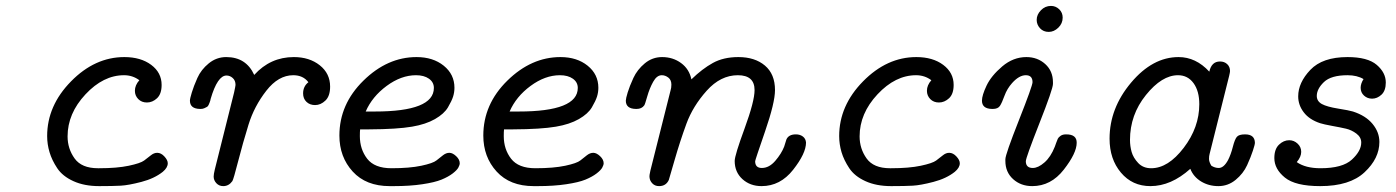

<svg xmlns="http://www.w3.org/2000/svg" viewBox="-20 -631 4770 656"><path d="M141.1 -166Q141.1 -270 222.7 -353Q304.2 -436 404.8 -436Q460.9 -436 496.6 -409.4Q532.2 -382.8 532.2 -340.8Q532.2 -310.1 516.6 -295.4Q501 -280.8 481.9 -280.8Q463.9 -280.8 452.4 -292.5Q440.9 -304.2 440.9 -320.8Q440.9 -339.8 456.1 -356.9Q433.1 -374 403.8 -374Q333 -374 272 -308.6Q210.9 -243.2 210.9 -165Q210.9 -123 234.9 -89.6Q258.8 -56.2 314.9 -56.2H318.8Q379.9 -56.2 419.9 -64.7Q460 -73.2 472.4 -82.5Q484.9 -91.8 495.4 -100.3Q505.9 -108.9 517.1 -108.9Q530.3 -108.9 541.7 -96.4Q553.2 -84 553.2 -73.2Q553.2 -58.1 536.1 -43.9Q507.3 -21 463.1 -9.5Q418.9 2 392.6 3.4Q366.2 4.9 318.8 4.9Q268.1 4.9 231 -12Q193.8 -28.8 175.5 -56.4Q157.2 -84 149.2 -111.1Q141.1 -138.2 141.1 -166Z M628.9 -287.1Q628.9 -293.9 635.3 -314.9Q641.6 -335.9 654.3 -364.5Q667 -393.1 693.4 -414.6Q719.7 -436 752.9 -436Q820.8 -436 848.6 -375Q903.8 -436 983.9 -436Q1037.1 -436 1072.5 -408Q1107.9 -379.9 1107.9 -335Q1107.9 -302.7 1091.8 -287.4Q1075.7 -272 1056.6 -272Q1038.6 -272 1027.1 -283Q1015.6 -293.9 1015.6 -312Q1015.6 -335.9 1033.7 -350.1Q1015.6 -374 981.9 -374Q931.2 -374 889.9 -321Q848.6 -268.1 829.1 -205.1Q809.6 -142.1 793.7 -80.1Q777.8 -18.1 773.9 -12.2Q761.7 4.9 742.7 4.9Q728.5 4.9 719.2 -5.1Q710 -15.1 710 -27.8Q710 -35.6 713.9 -51.8L779.8 -314.9Q784.7 -337.9 784.7 -340.8Q784.7 -356 775.1 -364.5Q765.6 -373 753.9 -373Q723.1 -373 699.7 -293Q698.7 -290 698.7 -288.1Q696.8 -282.2 696.3 -281Q695.8 -279.8 693.4 -273.9Q690.9 -268.1 687.7 -266.1Q684.6 -264.2 678.7 -261.5Q672.9 -258.8 666 -258.8H663.6Q628.9 -259.3 628.9 -287.1Z M1139.6 -168Q1139.6 -274.9 1221.7 -355.5Q1303.7 -436 1403.3 -436Q1459.5 -436 1496.1 -406.5Q1532.7 -377 1532.7 -331.1Q1532.7 -315.9 1528.1 -301Q1523.4 -286.1 1510.5 -264.2Q1497.6 -242.2 1466.1 -224.1Q1434.6 -206.1 1387.7 -198.2Q1336.9 -189.5 1241.7 -189H1210.4Q1209.5 -181.2 1209.5 -166Q1209.5 -121.1 1234.6 -88.6Q1259.8 -56.2 1317.4 -56.2Q1379.4 -56.2 1419.4 -64.7Q1459.5 -73.2 1471.4 -83Q1483.4 -92.8 1493.9 -100.8Q1504.4 -108.9 1515.4 -108.9Q1526.4 -108.9 1538.6 -97.4Q1550.8 -85.9 1550.8 -73.2Q1550.8 -67.4 1546.1 -58.6Q1541.5 -49.8 1526.6 -38.3Q1511.7 -26.9 1488.5 -17.3Q1465.3 -7.8 1422.9 -1.5Q1380.4 4.9 1325.7 4.9H1311.5Q1230.5 4.9 1185.1 -44.9Q1139.6 -94.7 1139.6 -168ZM1229.5 -250H1260.7Q1462.4 -250 1462.4 -330.6Q1462.4 -350.1 1445.6 -362.1Q1428.7 -374 1401.4 -374Q1350.6 -374 1301 -337.4Q1251.5 -300.8 1229.5 -250Z M1631.3 -168Q1631.3 -274.9 1713.4 -355.5Q1795.4 -436 1895 -436Q1951.2 -436 1987.8 -406.5Q2024.4 -377 2024.4 -331.1Q2024.4 -315.9 2019.8 -301Q2015.1 -286.1 2002.2 -264.2Q1989.3 -242.2 1957.8 -224.1Q1926.3 -206.1 1879.4 -198.2Q1828.6 -189.5 1733.4 -189H1702.1Q1701.2 -181.2 1701.2 -166Q1701.2 -121.1 1726.3 -88.6Q1751.5 -56.2 1809.1 -56.2Q1871.1 -56.2 1911.1 -64.7Q1951.2 -73.2 1963.1 -83Q1975.1 -92.8 1985.6 -100.8Q1996.1 -108.9 2007.1 -108.9Q2018.1 -108.9 2030.3 -97.4Q2042.5 -85.9 2042.5 -73.2Q2042.5 -67.4 2037.8 -58.6Q2033.2 -49.8 2018.3 -38.3Q2003.4 -26.9 1980.2 -17.3Q1957 -7.8 1914.6 -1.5Q1872.1 4.9 1817.4 4.9H1803.2Q1722.2 4.9 1676.8 -44.9Q1631.3 -94.7 1631.3 -168ZM1721.2 -250H1752.4Q1954.1 -250 1954.1 -330.6Q1954.1 -350.1 1937.3 -362.1Q1920.4 -374 1893.1 -374Q1842.3 -374 1792.7 -337.4Q1743.2 -300.8 1721.2 -250Z M2118.2 -287.1Q2118.2 -293.9 2124.5 -314.9Q2130.9 -335.9 2144 -364.5Q2157.2 -393.1 2183.1 -414.6Q2209 -436 2242.2 -436Q2279.3 -436 2307.1 -415.5Q2335 -395 2342.3 -359.9Q2379.4 -396 2415.8 -416Q2452.1 -436 2502.9 -436Q2559.1 -436 2593.5 -407Q2627.9 -377.9 2627.9 -323.2Q2627.9 -280.3 2594 -182.1Q2560.1 -84 2560.1 -80.1Q2560.1 -57.1 2583 -57.1Q2607.9 -57.1 2628.9 -81.5Q2649.9 -106 2659.2 -129.9L2667 -154.8Q2674.8 -171.9 2699.2 -171.9Q2713.4 -171.9 2723.1 -164.6Q2732.9 -157.2 2733.9 -144Q2733.9 -106.9 2689.9 -51Q2646 4.9 2582 4.9Q2543 4.9 2516.6 -19Q2490.2 -43 2490.2 -81.1Q2490.2 -100.1 2524.2 -192.6Q2558.1 -285.2 2558.1 -323.2Q2558.1 -374 2501 -374Q2441.9 -374 2394.5 -321Q2347.2 -268.1 2325.2 -208Q2303.2 -147.9 2284.7 -83.5Q2266.1 -19 2265.1 -16.1Q2255.4 4.9 2231.9 4.9Q2217.8 4.9 2209 -4.2Q2200.2 -13.2 2199.2 -24.9Q2198.2 -31.7 2202.1 -47.9L2271 -321.8Q2273.9 -330.6 2273.9 -341.8Q2273.9 -357.9 2263.4 -366Q2252.9 -374 2241.2 -374Q2224.1 -374 2211.7 -351.6Q2199.2 -329.1 2191.4 -301.5Q2183.6 -273.9 2181.2 -271Q2172.4 -258.8 2155.3 -258.8H2152.8Q2118.2 -259.3 2118.2 -287.1Z M2847.2 -166Q2847.2 -270 2928.7 -353Q3010.3 -436 3110.8 -436Q3167 -436 3202.6 -409.4Q3238.3 -382.8 3238.3 -340.8Q3238.3 -310.1 3222.7 -295.4Q3207 -280.8 3188 -280.8Q3169.9 -280.8 3158.4 -292.5Q3147 -304.2 3147 -320.8Q3147 -339.8 3162.1 -356.9Q3139.2 -374 3109.9 -374Q3039.1 -374 2978 -308.6Q2917 -243.2 2917 -165Q2917 -123 2940.9 -89.6Q2964.8 -56.2 3021 -56.2H3024.9Q3085.9 -56.2 3126 -64.7Q3166 -73.2 3178.5 -82.5Q3190.9 -91.8 3201.4 -100.3Q3211.9 -108.9 3223.1 -108.9Q3236.3 -108.9 3247.8 -96.4Q3259.3 -84 3259.3 -73.2Q3259.3 -58.1 3242.2 -43.9Q3213.4 -21 3169.2 -9.5Q3125 2 3098.6 3.4Q3072.3 4.9 3024.9 4.9Q2974.1 4.9 2937 -12Q2899.9 -28.8 2881.6 -56.4Q2863.3 -84 2855.2 -111.1Q2847.2 -138.2 2847.2 -166Z M3335 -287.1Q3335 -305.2 3350.8 -338.6Q3366.7 -372.1 3404.3 -404.1Q3441.9 -436 3486.8 -436Q3524.9 -436 3551.3 -412.1Q3577.6 -388.2 3577.6 -350.1V-344.2Q3577.6 -327.1 3531.2 -209.5Q3484.9 -91.8 3484.9 -80.1Q3484.9 -57.1 3508.8 -57.1Q3526.9 -57.1 3548.3 -75.7Q3569.8 -94.2 3584 -129.9Q3585 -132.8 3588.4 -142.3Q3591.8 -151.9 3594.2 -157Q3596.7 -162.1 3603.8 -167Q3610.8 -171.9 3622.1 -171.9H3623Q3659.2 -171.9 3658.7 -143.1Q3658.7 -107.9 3614.7 -51.5Q3570.8 4.9 3506.8 4.9Q3467.8 4.9 3441.4 -19Q3415 -43 3415 -81.1V-86.9Q3415 -103 3461.4 -220.5Q3507.8 -337.9 3507.8 -350.1Q3507.8 -374 3484.9 -374Q3461.9 -374 3438 -347.2Q3420.9 -328.1 3412.1 -304Q3403.3 -279.8 3396.5 -269.3Q3389.6 -258.8 3372.1 -258.8H3369.6Q3335 -259.3 3335 -287.1ZM3522 -563Q3522 -581.1 3536.4 -595.9Q3550.8 -610.8 3570.8 -610.8Q3586.9 -610.8 3598.9 -599.4Q3610.8 -587.9 3610.8 -570.8Q3610.8 -550.8 3595.9 -536.4Q3581.1 -522 3563 -522Q3544.9 -522 3533.4 -534.4Q3522 -546.9 3522 -563Z M3771 -157.2Q3771 -261.2 3844.5 -348.6Q3918 -436 4006.8 -436Q4065.9 -436 4111.8 -386.2Q4119.6 -420.9 4147.9 -420.9Q4148.4 -420.9 4148.9 -420.9Q4163.1 -420.9 4172.9 -411.9Q4182.6 -402.8 4182.6 -388.2Q4182.6 -384.3 4179.7 -372.1L4112.8 -105Q4110.8 -98.1 4110.8 -88.1Q4110.8 -78.1 4118.7 -64.9Q4130.9 -57.1 4144 -57.1Q4161.1 -57.1 4175.8 -84Q4185.5 -103 4192.1 -128.9Q4198.7 -154.8 4205.8 -163.3Q4212.9 -171.9 4233.9 -171.9Q4267.1 -171.9 4267.6 -143.1Q4267.6 -137.2 4260.7 -116.2Q4253.9 -95.2 4241 -66.7Q4228 -38.1 4201.9 -16.6Q4175.8 4.9 4142.8 4.9Q4109.9 4.9 4083.7 -11Q4057.6 -26.9 4046.9 -54.2Q3981 4.9 3910.6 4.9Q3848.6 4.9 3809.8 -41.3Q3771 -87.4 3771 -157.2ZM3840.8 -152.8Q3840.8 -131.8 3846.4 -111.8Q3852.1 -91.8 3868.9 -74Q3885.7 -56.2 3913.1 -56.2Q3971.2 -56.2 4024.4 -126Q4077.6 -195.8 4077.6 -274.9Q4077.6 -319.8 4057.9 -346.9Q4038.1 -374 4004.9 -374Q3949.7 -374 3895.3 -306.4Q3840.8 -238.8 3840.8 -152.8Z M4334 -90.8Q4334 -121.6 4349.9 -136.7Q4365.7 -151.9 4384.8 -151.9Q4400.9 -151.9 4413.3 -140.4Q4425.8 -128.9 4425.8 -112.1Q4425.8 -95.2 4410.6 -77.1Q4440.4 -56.2 4491.7 -56.2Q4566.9 -56.2 4598.9 -85.7Q4630.9 -115.2 4630.9 -144Q4630.9 -162.1 4614.3 -174.6Q4597.7 -187 4578.6 -191.4Q4559.6 -195.8 4531.2 -200.9Q4502.9 -206.1 4490.7 -210Q4453.6 -222.2 4434.6 -247.1Q4415.5 -272 4415.5 -301.8Q4415.5 -348.6 4457 -392.3Q4498.5 -436 4584 -436Q4652.8 -436 4683.8 -409.4Q4714.8 -382.8 4714.8 -349.1Q4714.8 -321.3 4700.2 -307.6Q4685.5 -293.9 4668 -293.9Q4651.9 -293.9 4640.4 -304.4Q4628.9 -314.9 4628.9 -331.1Q4628.9 -345.2 4638.7 -360.8Q4616.7 -374 4584 -374Q4527.8 -374 4503.4 -350.6Q4479 -327.1 4479 -303.2Q4479 -285.2 4496.3 -275.6Q4513.7 -266.1 4551.8 -260Q4589.8 -253.9 4602.5 -250Q4646.5 -235.8 4669.7 -207.5Q4692.9 -179.2 4692.9 -146Q4692.9 -89.8 4642.3 -42.5Q4591.8 4.9 4490.7 4.9Q4405.8 4.9 4369.9 -24.4Q4334 -53.7 4334 -90.8Z"/></svg>

Font: CMU Typewriter Text Variable Width
Style: Italic
Weight: 500
Italic angle: -14.04°
Version: Version 0.7.0